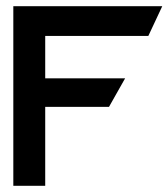

<svg xmlns="http://www.w3.org/2000/svg" viewBox="-20 -600 544 620"><path d="M23 0H126V-255H332L384 -347H126V-484H459L504 -580H23Z"/></svg>

Font: Charger Sport
Style: BlkExt
Weight: 900
Designer: Jasper
Foundry: Cannot Into Space Fonts
Version: Version 1.1